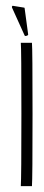

<svg xmlns="http://www.w3.org/2000/svg" viewBox="-20 -635 150 655"><path d="M64 -607 76 -518Q77 -515 71 -513Q65 -511 64 -514L21 -609Q20 -612 21.5 -614Q23 -616 25 -615L62 -609Q64 -609 64 -607ZM53 -248Q53 -471 51 -489H89Q91 -469 91 -246Q91 -24 89 0H51Q53 -28 53 -248Z"/></svg>

Font: Vibes
Style: Regular
Weight: 400
Designer: AbdElmomen Kadhim
Version: Version 1.100